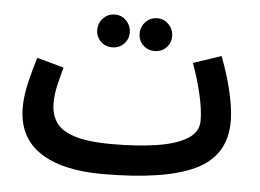

<svg xmlns="http://www.w3.org/2000/svg" viewBox="-45 -600 916 677"><g transform="rotate(5 413.5 -261.0)"><path d="M340 21Q196 21 118 -31.5Q40 -84 40 -189Q40 -230 52 -280Q64 -330 76 -367L171 -341Q164 -315 155.5 -280Q147 -245 147 -213Q147 -176 164.5 -147.5Q182 -119 229.5 -103Q277 -87 366 -87Q454 -87 522.5 -97.5Q591 -108 630 -132Q669 -156 669 -196Q669 -235 656.5 -289Q644 -343 624 -397L723 -430Q736 -396 748 -356Q760 -316 767.5 -275.5Q775 -235 775 -202Q775 -82 668.5 -30.5Q562 21 340 21ZM486 -427Q461 -427 444.5 -443.5Q428 -460 428 -484Q428 -508 444.5 -525.5Q461 -543 486 -543Q510 -543 526.5 -525.5Q543 -508 543 -484Q543 -460 526.5 -443.5Q510 -427 486 -427ZM336 -427Q311 -427 294.5 -443.5Q278 -460 278 -484Q278 -508 294.5 -525.5Q311 -543 336 -543Q360 -543 376.5 -525.5Q393 -508 393 -484Q393 -460 376.5 -443.5Q360 -427 336 -427Z"/></g></svg>

Font: Noto Sans Arabic ExtCond SemBd
Style: Regular
Weight: 600
Width: 2
Designer: Monotype Design Team, Nadine Chahine, Nizar Qandah and Khaled Hosny
Foundry: Monotype Imaging Inc.
Version: Version 2.012; ttfautohint (v1.8.4.7-5d5b)